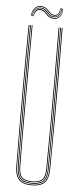

<svg xmlns="http://www.w3.org/2000/svg" viewBox="-61 -932 398 969"><g transform="rotate(5 138.5 -447.5)"><path d="M138.5 5Q93.2 5 73.2 -16Q53.2 -37 52.8 -85Q51.8 -192.5 51.4 -284.6Q51 -376.8 51 -461Q51 -545.2 51.4 -628.2Q51.8 -711.2 52.5 -800H56.5Q55.8 -719.5 55.4 -625.5Q55 -531.5 55 -434.9Q55 -338.2 55.4 -248.5Q55.8 -158.8 56.5 -86.8Q57 -39.2 76 -19.1Q95 1 138.5 1Q182 1 201.1 -19.1Q220.2 -39.2 220.5 -86.8Q221.2 -158.2 221.6 -244.6Q222 -331 222 -425.2Q222 -519.5 221.6 -615Q221.2 -710.5 220.5 -800H224.5Q225.5 -684.5 225.9 -571.8Q226.2 -459 226 -339.8Q225.8 -220.5 224.2 -85Q223.8 -37 203.9 -16Q184 5 138.5 5ZM138.5 -3Q96.8 -3 78.9 -21.9Q61 -40.8 60.5 -86.5Q59.8 -158.2 59.4 -244.6Q59 -331 59 -425.2Q59 -519.5 59.4 -615Q59.8 -710.5 60.5 -800H64.5Q63.8 -719.5 63.4 -625.5Q63 -531.5 63 -434.9Q63 -338.2 63.4 -248.4Q63.8 -158.5 64.5 -86Q65 -41 82.5 -24Q100 -7 138.5 -7Q177.2 -7 194.8 -24Q212.2 -41 212.5 -86Q213.2 -157.8 213.6 -244.4Q214 -331 214 -425.2Q214 -519.5 213.6 -615Q213.2 -710.5 212.5 -800H216.5Q217.2 -719.5 217.6 -625.5Q218 -531.5 218 -435Q218 -338.5 217.6 -248.8Q217.2 -159 216.5 -86.5Q216.2 -40.8 198.2 -21.9Q180.2 -3 138.5 -3ZM138.5 -11Q102.5 -11 85.8 -26.4Q69 -41.8 68.5 -85.5Q67.8 -181.5 67.2 -301.8Q66.8 -422 67.1 -550.6Q67.5 -679.2 68.5 -800H72.5Q71.8 -719.5 71.4 -625.6Q71 -531.8 71 -435.2Q71 -338.8 71.4 -248.6Q71.8 -158.5 72.5 -85.2Q73 -43.5 88.8 -29.2Q104.5 -15 138.5 -15Q172.8 -15 188.5 -29.2Q204.2 -43.5 204.5 -85.2Q205.5 -181.2 205.9 -301.5Q206.2 -421.8 206 -550.4Q205.8 -679 204.5 -800H208.5Q209.2 -719.5 209.6 -625.5Q210 -531.5 210 -434.9Q210 -338.2 209.6 -248.2Q209.2 -158.2 208.5 -85.5Q208.2 -41.8 191.4 -26.4Q174.5 -11 138.5 -11ZM59.5 -846.2Q61.5 -875.2 78.6 -890.2Q95.8 -905.2 119.5 -898.2Q130 -895.2 136.6 -889.9Q143.2 -884.5 148.2 -878.8Q153.2 -873 158.9 -868.4Q164.5 -863.8 173 -862.2Q188.5 -859.2 196.5 -870Q204.5 -880.8 203.2 -897.8H206.2Q207.5 -878.8 198.5 -866.9Q189.5 -855 172.2 -858.2Q163.2 -860 157.4 -864.8Q151.5 -869.5 146.2 -875.2Q141 -881 134.6 -886.4Q128.2 -891.8 118 -894.5Q95.2 -901 79.8 -886.4Q64.2 -871.8 62.5 -846.2ZM65.5 -846.2Q67.5 -871.5 82.5 -884Q97.5 -896.5 117.2 -890.5Q127 -887.5 133.2 -882.2Q139.5 -877 144.5 -871.2Q149.5 -865.5 155.6 -860.8Q161.8 -856 171.5 -854.2Q190 -851 200.4 -863.5Q210.8 -876 209.5 -897.8H212.5Q213.8 -874.8 202.2 -861Q190.8 -847.2 170.5 -850.5Q160.5 -852.2 154.1 -856.9Q147.8 -861.5 142.5 -867.2Q137.2 -873 131.2 -878.4Q125.2 -883.8 116 -886.8Q97.5 -892.8 83.9 -881.2Q70.2 -869.8 68.5 -846.2ZM71.5 -846.2Q73.2 -867 85.2 -878Q97.2 -889 114.8 -883Q123.5 -880 129.4 -874.8Q135.2 -869.5 140.5 -863.6Q145.8 -857.8 152.5 -853.1Q159.2 -848.5 169.8 -846.5Q191.8 -842.5 204.5 -857.1Q217.2 -871.8 215.5 -897.8H218.5Q219.8 -870.5 206.1 -854.5Q192.5 -838.5 168.8 -842.5Q157.8 -844.5 150.6 -849.2Q143.5 -854 138.1 -859.9Q132.8 -865.8 127 -871Q121.2 -876.2 112.8 -878.8Q97.8 -883.5 86.8 -874.2Q75.8 -865 74.5 -846.2Z"/></g></svg>

Font: Big Shoulders Inline Thin
Style: Regular
Weight: 100
Designer: Patric King
Foundry: XO Type Co
Version: Version 2.002